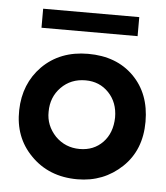

<svg xmlns="http://www.w3.org/2000/svg" viewBox="-44 -564 531 613"><g transform="rotate(5 221.5 -257.5)"><path d="M427 -193Q427 -102 369 -47Q310 9 226 9Q134 9 76 -51Q20 -108 22 -195Q24 -280 79 -336Q136 -393 226 -393Q317 -393 372 -338Q427 -283 427 -193ZM329 -198Q329 -246 299.5 -277Q270 -308 225 -308Q178 -308 147 -276.5Q116 -245 116 -198Q115 -154 147 -120Q179 -88 225 -88Q270 -88 299 -118Q328 -148 329 -198ZM378 -524V-463H70V-524Z"/></g></svg>

Font: GFS Neohellenic Rg
Style: Bold
Weight: 700
Designer: Designed by Takis Katsoulidis and George D. Matthiopoulos.
Foundry: Designed by Takis Katsoulidis and George D. Matthiopoulos.
Version: Version 1.0